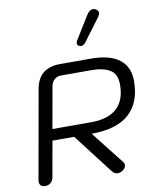

<svg xmlns="http://www.w3.org/2000/svg" viewBox="-105 -1071 934 1158"><g transform="rotate(-10 362.5 -491.5)"><path d="M139 -575Q161 -700 292 -700H479Q597 -700 655.5 -654.5Q714 -609 714 -523Q714 -391 637.5 -322Q561 -253 407 -253L565 -52Q572 -43 572 -34Q572 -14 550 0Q535 9 522 9Q501 9 486 -11L300 -253H167L128 -34Q124 -14 110.5 -2.5Q97 9 77 9Q60 9 51 0.5Q42 -8 42 -24Q42 -30 43 -34ZM417 -322Q520 -322 573.5 -370.5Q627 -419 627 -516Q627 -581 585.5 -606Q544 -631 471 -631H284Q261 -631 244.5 -615.5Q228 -600 224 -575L179 -322ZM413 -805Q413 -814 419 -823L506 -964Q524 -992 544 -992Q554 -992 562 -987Q578 -978 578 -964Q578 -955 568 -940L465 -802Q451 -785 436 -785Q430 -785 425 -788Q413 -794 413 -805Z"/></g></svg>

Font: Kodchasan
Style: Italic
Weight: 400
Italic angle: -10°
Version: Version 1.000; ttfautohint (v1.6)